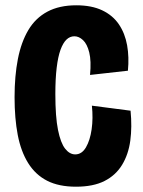

<svg xmlns="http://www.w3.org/2000/svg" viewBox="-20 -691 539 725"><path d="M267 14Q202 14 158 -8.5Q114 -31 86.5 -75Q59 -119 47 -181.5Q35 -244 35 -324Q35 -404 47.5 -468Q60 -532 87 -577.5Q114 -623 159 -647Q204 -671 268 -671Q326 -671 366 -652Q406 -633 429 -599Q452 -565 460 -520Q468 -475 463 -424L320 -408Q325 -461 317 -493Q309 -525 293.5 -539.5Q278 -554 261 -554Q244 -554 231 -541.5Q218 -529 208.5 -503Q199 -477 194 -435Q189 -393 189 -336Q189 -250 199 -200.5Q209 -151 226 -129.5Q243 -108 264 -108Q289 -108 304.5 -134.5Q320 -161 326 -202.5Q332 -244 327 -292L473 -273Q479 -212 472 -160Q465 -108 441 -68.5Q417 -29 374.5 -7.5Q332 14 267 14Z"/></svg>

Font: Bricolage Grotesque 24pt Condensed ExtraBold
Style: Regular
Weight: 800
Width: 3
Designer: Mathieu Triay
Foundry: Atelier Triay
Version: Version 1.001;gftools[0.9.33.dev8+g029e19f]